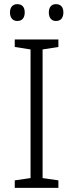

<svg xmlns="http://www.w3.org/2000/svg" viewBox="-20 -904 351 924"><path d="M261 0H51V-36L127 -47V-666L51 -678V-714H261V-678L185 -666V-47L261 -36ZM28 -844Q28 -863 37.5 -873.5Q47 -884 63 -884Q81 -884 90 -873.5Q99 -863 99 -844Q99 -825 90 -814Q81 -803 63 -803Q47 -803 37.5 -814Q28 -825 28 -844ZM215 -844Q215 -863 224 -873.5Q233 -884 249 -884Q267 -884 276 -873.5Q285 -863 285 -844Q285 -825 276 -814Q267 -803 249 -803Q233 -803 224 -814Q215 -825 215 -844Z"/></svg>

Font: Noto Sans Georgian Light
Style: Regular
Weight: 300
Version: Version 2.002